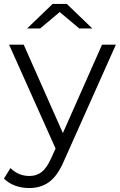

<svg xmlns="http://www.w3.org/2000/svg" viewBox="-45 -752 607 971"><path d="M541 -526 278 63Q246 137 204 168Q162 199 103 199Q65 199 32 187Q-1 175 -25 151L8 98Q48 138 104 138Q140 138 165.5 118Q191 98 213 50L236 -1L1 -526H75L273 -79L471 -526ZM356 -608 257 -691 158 -608H92L221 -732H293L422 -608Z"/></svg>

Font: Montserrat-Regular
Style: Regular
Weight: 400
Version: Version 7.200